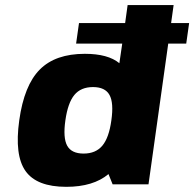

<svg xmlns="http://www.w3.org/2000/svg" viewBox="-20 -720 759 750"><path d="M446.3 -473.1 457.5 -549.8H277.3L288.6 -629.9H468.8L478.5 -700.2H658.2L648.4 -629.9H718.8L707.5 -549.8H637.2L560.1 0H419.9L403.8 -40Q344.2 9.8 238.8 9.8Q123.5 9.8 79.8 -51.8Q36.1 -113.3 55.2 -250Q74.2 -386.7 135.3 -448.2Q196.3 -509.8 311.5 -509.8Q401.9 -509.8 446.3 -473.1ZM415 -250Q424.8 -318.4 407.7 -349.1Q390.6 -379.9 343.3 -379.9Q295.9 -379.9 270.5 -349.1Q245.1 -318.4 235.4 -250Q225.6 -181.6 242.4 -150.9Q259.3 -120.1 306.6 -120.1Q354 -120.1 379.9 -151.1Q405.8 -182.1 415 -250Z"/></svg>

Font: Fivo Sans Heavy
Style: Regular
Weight: 900
Designer: Alexander Slobzheninov
Foundry: Alexander Slobzheninov
Version: 1.0